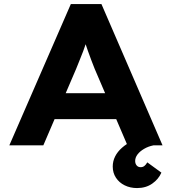

<svg xmlns="http://www.w3.org/2000/svg" viewBox="-20 -720 851 951"><path d="M26.2 0 330.9 -700H482.4L785.1 0H611.3L448.8 -379.4Q440.4 -400.6 431.9 -422.9Q423.4 -445.3 415.4 -468Q407.4 -490.7 400.1 -512.9Q392.8 -535.1 387.3 -555.4L420.6 -555.8Q414.7 -532.4 407.4 -510.1Q400 -487.8 392 -466.3Q383.9 -444.7 374.9 -423.1Q365.9 -401.4 356.6 -377.7L194.6 0ZM168.6 -129.8 223.9 -258.5H583.9L625.2 -129.8ZM658.9 211.5Q624.9 211.5 597.5 198Q570.1 184.5 554.3 160.3Q538.4 136.2 538.4 104.9Q538.4 78.5 550.2 54.9Q562 31.3 584.4 11.7Q606.7 -8 637.3 -23.2Q667.9 -38.4 704.9 -48.6L739.7 0Q714.3 5.1 693.5 17.4Q672.6 29.7 661.1 45Q649.5 60.4 649.5 77.2Q649.5 90.4 656.7 99.2Q663.9 108.1 676.6 108.1Q687.5 108.1 695 102.1Q702.6 96.2 709.6 84.2L779.4 135.1Q765.2 167.7 733.9 189.6Q702.6 211.5 658.9 211.5Z"/></svg>

Font: Lexend Exa
Style: Regular
Weight: 400
Designer: Bonnie Shaver-Troup, Thomas Jockin
Foundry: Lexend
Version: Version 1.007